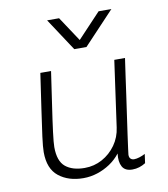

<svg xmlns="http://www.w3.org/2000/svg" viewBox="-84 -819 786 900"><g transform="rotate(-10 308.5 -369.0)"><path d="M241 10Q170 10 124 -26.5Q78 -63 78 -142Q78 -166 84.5 -215.5Q91 -265 102 -339.5Q113 -414 127 -511H178Q166 -427 155 -353.5Q144 -280 137.5 -228.5Q131 -177 131 -157Q131 -90 164 -63Q197 -36 255 -36Q300 -36 338.5 -57Q377 -78 403 -114.5Q429 -151 435 -197L479 -511H530Q530 -511 526.5 -487Q523 -463 517.5 -424Q512 -385 505.5 -338Q499 -291 492 -243.5Q485 -196 479.5 -155.5Q474 -115 470.5 -89.5Q467 -64 467 -61Q467 -48 473.5 -42Q480 -36 490 -36Q501 -36 515.5 -40.5Q530 -45 543 -52L537 -9Q523 0 507 5Q491 10 474 10Q439 10 426 -13.5Q413 -37 418 -76Q397 -49 368.5 -30Q340 -11 307.5 -0.5Q275 10 241 10ZM507 -748 361 -593H303L201 -748H258L348 -612H318L446 -748Z"/></g></svg>

Font: Chivo Medium Thin
Style: Italic
Weight: 250
Italic angle: -8.05°
Version: Version 2.002